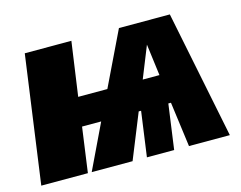

<svg xmlns="http://www.w3.org/2000/svg" viewBox="-80 -655 974 776"><g transform="rotate(-15 407.5 -267.0)"><path d="M622 0 597 -188H586L560 0H446L472 -188H462L386 0H215L305 -188H225L199 0H4L78 -534H273L241 -308H363L472 -534H685L793 0ZM511 -308H581L564 -440Z"/></g></svg>

Font: Fira Sans Black
Style: Italic
Weight: 900
Italic angle: -8°
Designer: Carrois Corporate & Edenspiekermann AG
Foundry: Carrois Corporate GbR & Edenspiekermann AG
Version: Version 4.203